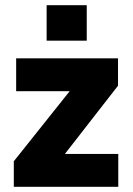

<svg xmlns="http://www.w3.org/2000/svg" viewBox="-20 -717 510 737"><path d="M33 -98 247.5 -367H42V-493H433V-388L229 -126H434V0H33ZM159 -697H313V-561H159Z"/></svg>

Font: HK Grotesk Black
Style: Regular
Weight: 900
Designer: Alfredo Marco Pradil
Foundry: Hanken Design Co.
Version: Version 3.001